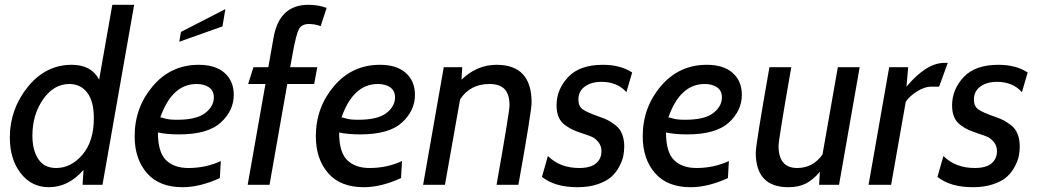

<svg xmlns="http://www.w3.org/2000/svg" viewBox="-20 -770 4325 800"><path d="M407 0H324L328 -62Q265 10 184 10Q111 10 66 -48.5Q21 -107 21 -197Q21 -315 95.5 -407.5Q170 -500 279 -500Q361 -500 393 -438L448 -750H539ZM269 -420Q204 -420 159.5 -356Q115 -292 115 -205Q115 -145 139.5 -107.5Q164 -70 214 -70Q276 -70 323.5 -125.5Q371 -181 371 -277Q371 -349 343 -384.5Q315 -420 269 -420Z M954 -375Q954 -309 900 -259.5Q846 -210 726 -210Q675 -210 638 -218Q638 -136 671.5 -103Q705 -70 765 -70Q838 -70 900 -99L896 -28Q813 10 741 10Q643 10 592 -49Q541 -108 541 -202Q541 -322 616.5 -411Q692 -500 808 -500Q878 -500 916 -466Q954 -432 954 -375ZM799 -420Q697 -420 648 -281Q655 -280 664.5 -277Q674 -274 686 -272.5Q698 -271 718 -271Q799 -271 835 -299Q871 -327 871 -364Q871 -392 851 -406Q831 -420 799 -420ZM907 -660 727 -596 734 -637 919 -732Z M1289 -420H1177L1103 0H1012L1086 -420H1014L1036 -490H1098L1120 -614Q1144 -750 1265 -750Q1306 -750 1341 -737L1316 -661Q1293 -670 1267 -670Q1237 -670 1225.5 -648.5Q1214 -627 1200 -550L1189 -490H1302Z M1709 -375Q1709 -309 1655 -259.5Q1601 -210 1481 -210Q1430 -210 1393 -218Q1393 -136 1426.5 -103Q1460 -70 1520 -70Q1593 -70 1655 -99L1651 -28Q1568 10 1496 10Q1398 10 1347 -49Q1296 -108 1296 -202Q1296 -322 1371.5 -411Q1447 -500 1563 -500Q1633 -500 1671 -466Q1709 -432 1709 -375ZM1554 -420Q1452 -420 1403 -281Q1410 -280 1419.5 -277Q1429 -274 1441 -272.5Q1453 -271 1473 -271Q1554 -271 1590 -299Q1626 -327 1626 -364Q1626 -392 1606 -406Q1586 -420 1554 -420Z M2140 0H2049Q2103 -305 2103 -331Q2103 -377 2082.5 -398.5Q2062 -420 2019 -420Q1939 -420 1897 -356L1834 0H1743L1829 -490H1906L1903 -438Q1967 -500 2049 -500Q2195 -500 2195 -343Q2195 -307 2140 0Z M2386 10Q2292 10 2238 -33L2263 -120Q2313 -70 2394 -70Q2440 -70 2463 -89Q2486 -108 2486 -140Q2486 -162 2473.5 -177.5Q2461 -193 2448 -199Q2435 -205 2413 -212Q2386 -221 2370.5 -227.5Q2355 -234 2336 -247.5Q2317 -261 2308 -281.5Q2299 -302 2299 -331Q2299 -397 2347 -448.5Q2395 -500 2492 -500Q2565 -500 2614 -468L2590 -386Q2552 -429 2486 -429Q2444 -429 2417 -409.5Q2390 -390 2390 -355Q2390 -327 2408.5 -314Q2427 -301 2479 -283Q2500 -276 2514 -268.5Q2528 -261 2545.5 -247.5Q2563 -234 2572 -211.5Q2581 -189 2581 -160Q2581 -140 2577 -120Q2573 -100 2560 -75.5Q2547 -51 2527 -33Q2507 -15 2470.5 -2.5Q2434 10 2386 10Z M3071 -375Q3071 -309 3017 -259.5Q2963 -210 2843 -210Q2792 -210 2755 -218Q2755 -136 2788.5 -103Q2822 -70 2882 -70Q2955 -70 3017 -99L3013 -28Q2930 10 2858 10Q2760 10 2709 -49Q2658 -108 2658 -202Q2658 -322 2733.5 -411Q2809 -500 2925 -500Q2995 -500 3033 -466Q3071 -432 3071 -375ZM2916 -420Q2814 -420 2765 -281Q2772 -280 2781.5 -277Q2791 -274 2803 -272.5Q2815 -271 2835 -271Q2916 -271 2952 -299Q2988 -327 2988 -364Q2988 -392 2968 -406Q2948 -420 2916 -420Z M3476 0H3393L3396 -54Q3368 -21 3338 -5.5Q3308 10 3265 10Q3129 10 3129 -134Q3129 -167 3186 -490H3277Q3224 -188 3224 -162Q3224 -70 3302 -70Q3367 -70 3407 -126L3471 -490H3562Z M3929 -508 3893 -409H3860Q3833 -409 3801.5 -389.5Q3770 -370 3754 -346L3693 0H3599L3685 -490H3764L3757 -409Q3840 -508 3915 -508Z M4034 10Q3940 10 3886 -33L3911 -120Q3961 -70 4042 -70Q4088 -70 4111 -89Q4134 -108 4134 -140Q4134 -162 4121.5 -177.5Q4109 -193 4096 -199Q4083 -205 4061 -212Q4034 -221 4018.5 -227.5Q4003 -234 3984 -247.5Q3965 -261 3956 -281.5Q3947 -302 3947 -331Q3947 -397 3995 -448.5Q4043 -500 4140 -500Q4213 -500 4262 -468L4238 -386Q4200 -429 4134 -429Q4092 -429 4065 -409.5Q4038 -390 4038 -355Q4038 -327 4056.5 -314Q4075 -301 4127 -283Q4148 -276 4162 -268.5Q4176 -261 4193.5 -247.5Q4211 -234 4220 -211.5Q4229 -189 4229 -160Q4229 -140 4225 -120Q4221 -100 4208 -75.5Q4195 -51 4175 -33Q4155 -15 4118.5 -2.5Q4082 10 4034 10Z"/></svg>

Font: Cabin
Style: Italic
Weight: 400
Designer: Pablo Impallari
Foundry: Pablo Impallari. www.impallari.com Igino Marini. www.ikern.com
Version: Version 1.005